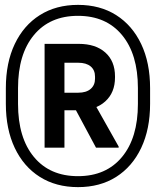

<svg xmlns="http://www.w3.org/2000/svg" viewBox="-20 -753 640 788"><path d="M4 -327V-391Q4 -495.5 40.5 -572.2Q77 -649 143.5 -691Q210 -733 300.2 -733Q390.5 -733 456.8 -691Q523 -649 559.5 -572.2Q596 -495.5 596 -391V-327Q596 -223 559.5 -146Q523 -69 456.8 -27Q390.5 15 300.2 15Q210 15 143.5 -27Q77 -69 40.5 -146Q4 -223 4 -327ZM374 -147 274 -333.5H364.5L467 -151.5V-147ZM546 -326.5V-391.5Q546 -530.5 480.8 -609.2Q415.5 -688 300 -688Q184.5 -688 119.2 -609.2Q54 -530.5 54 -391.5V-326.5Q54 -187.5 119.2 -108.8Q184.5 -30 300 -30Q415.5 -30 480.8 -108.8Q546 -187.5 546 -326.5ZM163 -147V-573H303Q372.5 -573 412.2 -537.5Q452 -502 452 -439.5V-435Q452 -373 412 -336.8Q372 -300.5 302.5 -300.5H213V-372.5H301Q334 -372.5 352 -388Q370 -403.5 370 -430V-438.5Q370 -465.5 352 -480.5Q334 -495.5 301 -495.5H244.5V-147Z"/></svg>

Font: Google Sans Code
Style: Regular
Weight: 400
Monospace: yes
Designer: Google Sans Code Authors
Foundry: Google LLC
Version: Version 6.000